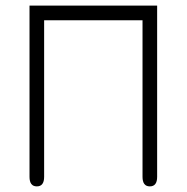

<svg xmlns="http://www.w3.org/2000/svg" viewBox="-20 -656 664 683"><path d="M85 -27V-636H539V-27Q539 7 513 7Q487 7 487 -27V-584H137V-27Q137 7 111 7Q85 7 85 -27Z"/></svg>

Font: Jura
Style: Regular
Weight: 400
Designer: Daniel Johnson, Alexei Vanyashin
Foundry: Daniel Johnson
Version: Version 5.103